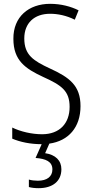

<svg xmlns="http://www.w3.org/2000/svg" viewBox="-20 -744 485 1004"><path d="M301 141C301 95 270 65 216 57L238 7C338 -7 401 -78 401 -189C401 -296 344 -339 241 -386C155 -426 107 -456 107 -543C107 -623 159 -672 242 -672C282 -672 327 -663 371 -641L391 -690C351 -710 299 -724 242 -724C130 -724 49 -656 50 -541C50 -427 113 -385 205 -342C303 -298 344 -268 344 -185C344 -98 291 -42 200 -42C146 -42 87 -56 44 -77V-19C86 -1 140 10 198 10L166 82C220 86 254 101 254 142C254 180 225 201 178 201C162 201 144 199 131 195V234C144 238 163 240 182 240C256 240 301 203 301 141Z"/></svg>

Font: Noto Sans Hebrew Condensed Light
Style: Regular
Weight: 300
Width: 3
Designer: Monotype Design Team
Foundry: Monotype Imaging Inc.
Version: Version 2.004